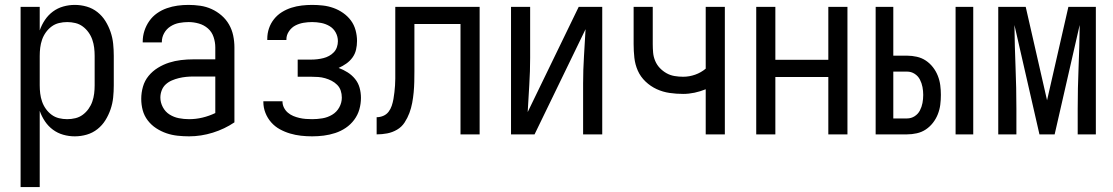

<svg xmlns="http://www.w3.org/2000/svg" viewBox="-20 -548 4540 783"><path d="M64 215V-520H142V-424Q150 -447 163.5 -467Q177 -487 196 -501Q215 -515 238 -521.5Q261 -528 285 -528Q310 -528 334 -521Q358 -514 377.5 -498.5Q397 -483 410 -462Q423 -441 431 -417.5Q439 -394 441.5 -369.5Q444 -345 444 -320V-200Q444 -175 441.5 -150.5Q439 -126 431 -102.5Q423 -79 410 -58Q397 -37 377.5 -21.5Q358 -6 334 1Q310 8 285 8Q261 8 238 1.5Q215 -5 196 -19Q177 -33 163.5 -53Q150 -73 142 -96V215ZM254 -62Q271 -62 287.5 -66Q304 -70 317.5 -80Q331 -90 341 -104Q351 -118 356.5 -134Q362 -150 364 -166.5Q366 -183 366 -200V-320Q366 -337 364 -353.5Q362 -370 356.5 -386Q351 -402 341 -416Q331 -430 317.5 -440Q304 -450 287.5 -454Q271 -458 254 -458Q237 -458 220.5 -454Q204 -450 190.5 -440Q177 -430 167 -416Q157 -402 151.5 -386Q146 -370 144 -353.5Q142 -337 142 -320V-200Q142 -183 144 -166.5Q146 -150 151.5 -134Q157 -118 167 -104Q177 -90 190.5 -80Q204 -70 220.5 -66Q237 -62 254 -62Z M751 8Q728 8 704.5 5.5Q681 3 659 -4.5Q637 -12 617 -25Q597 -38 582.5 -57Q568 -76 562 -98.5Q556 -121 556 -145Q556 -170 563 -194.5Q570 -219 586 -238.5Q602 -258 624 -271.5Q646 -285 669.5 -292.5Q693 -300 718 -303Q743 -306 769 -306H858V-355Q858 -376 851 -397Q844 -418 828 -432Q812 -446 791 -452Q770 -458 749 -458Q730 -458 711 -454.5Q692 -451 675.5 -440.5Q659 -430 649.5 -413Q640 -396 640 -377V-375H562V-378Q562 -401 569 -422.5Q576 -444 589 -462.5Q602 -481 620.5 -494Q639 -507 660.5 -514.5Q682 -522 704 -525Q726 -528 749 -528Q773 -528 797 -524.5Q821 -521 843 -511Q865 -501 883.5 -485Q902 -469 914 -448Q926 -427 931 -403Q936 -379 936 -355V-49Q896 -22 848 -7Q800 8 751 8ZM751 -62Q779 -62 806 -68.5Q833 -75 858 -87V-236H769Q754 -236 739 -234.5Q724 -233 709.5 -229.5Q695 -226 681 -220Q667 -214 656 -204Q645 -194 639.5 -179.5Q634 -165 634 -150Q634 -130 644 -111Q654 -92 671.5 -81Q689 -70 709.5 -66Q730 -62 751 -62Z M1253 8Q1230 8 1207.5 5.5Q1185 3 1163 -3.5Q1141 -10 1121 -21Q1101 -32 1086 -49Q1071 -66 1062.5 -87.5Q1054 -109 1054 -132V-135H1132V-134Q1132 -121 1138 -109Q1144 -97 1154 -88.5Q1164 -80 1176 -75Q1188 -70 1201 -67Q1214 -64 1227 -63Q1240 -62 1253 -62Q1274 -62 1295 -65.5Q1316 -69 1334.5 -80Q1353 -91 1363.5 -110Q1374 -129 1374 -150Q1374 -165 1369.5 -178.5Q1365 -192 1355 -202Q1345 -212 1332.5 -218.5Q1320 -225 1306 -229Q1292 -233 1278 -234Q1264 -235 1250 -235H1194V-305H1250Q1262 -305 1274.5 -306.5Q1287 -308 1299 -311Q1311 -314 1322 -320Q1333 -326 1341.5 -335Q1350 -344 1354 -356Q1358 -368 1358 -380Q1358 -399 1349 -415.5Q1340 -432 1324 -441.5Q1308 -451 1289.5 -454.5Q1271 -458 1253 -458Q1235 -458 1217.5 -455Q1200 -452 1184.5 -444Q1169 -436 1158.5 -420.5Q1148 -405 1148 -388V-385H1070V-390Q1070 -412 1077 -432.5Q1084 -453 1097.5 -470Q1111 -487 1129.5 -498.5Q1148 -510 1168.5 -516.5Q1189 -523 1210.5 -525.5Q1232 -528 1253 -528Q1275 -528 1297 -525.5Q1319 -523 1340 -515.5Q1361 -508 1379.5 -495Q1398 -482 1411 -464.5Q1424 -447 1430 -425Q1436 -403 1436 -381Q1436 -363 1432 -345.5Q1428 -328 1417.5 -313.5Q1407 -299 1392 -288.5Q1377 -278 1361 -271Q1380 -264 1397.5 -253Q1415 -242 1428 -226Q1441 -210 1446.5 -190Q1452 -170 1452 -149Q1452 -125 1445.5 -102Q1439 -79 1424.5 -59.5Q1410 -40 1390 -26.5Q1370 -13 1347 -5.5Q1324 2 1300.5 5Q1277 8 1253 8Z M1858 0V-450H1670V-257Q1670 -236 1669.5 -214.5Q1669 -193 1667 -171.5Q1665 -150 1661 -128.5Q1657 -107 1649.5 -87Q1642 -67 1630 -48.5Q1618 -30 1599 -19Q1580 -8 1559 -4Q1538 0 1516 0V-70Q1530 -70 1543 -75.5Q1556 -81 1564.5 -92Q1573 -103 1577.5 -116.5Q1582 -130 1584.5 -144Q1587 -158 1588.5 -172Q1590 -186 1591 -199.5Q1592 -213 1592 -227Q1592 -241 1592 -255V-520H1936V0Z M2064 0V-520H2142V-312Q2142 -257 2138.5 -202Q2135 -147 2132 -91L2340 -520H2436V0H2358V-208Q2358 -263 2361.5 -318Q2365 -373 2368 -429L2160 0Z M2858 0V-184Q2836 -175 2812.5 -170Q2789 -165 2766 -165Q2738 -165 2710.5 -169Q2683 -173 2658 -184.5Q2633 -196 2612.5 -215.5Q2592 -235 2581 -260Q2570 -285 2567 -312.5Q2564 -340 2564 -368V-520H2642V-368Q2642 -351 2643.5 -333.5Q2645 -316 2652 -299.5Q2659 -283 2671 -270.5Q2683 -258 2698 -249.5Q2713 -241 2730.5 -238Q2748 -235 2766 -235Q2791 -235 2815 -243.5Q2839 -252 2858 -268V-520H2936V0Z M3064 0V-520H3142V-304H3358V-520H3436V0H3358V-234H3142V0Z M3877 0V-520H3949V0ZM3551 0V-520H3623V-321H3679Q3699 -321 3719 -316.5Q3739 -312 3755.5 -301Q3772 -290 3784.5 -274Q3797 -258 3804.5 -239Q3812 -220 3814.5 -200.5Q3817 -181 3817 -161Q3817 -140 3814.5 -120.5Q3812 -101 3804.5 -82Q3797 -63 3784.5 -47Q3772 -31 3755.5 -20Q3739 -9 3719 -4.5Q3699 0 3679 0ZM3623 -65H3679Q3696 -65 3710 -74Q3724 -83 3731.5 -97.5Q3739 -112 3742 -128Q3745 -144 3745 -161Q3745 -177 3742 -193Q3739 -209 3731.5 -223.5Q3724 -238 3710 -247Q3696 -256 3679 -256H3623Z M4051 0V-520H4163L4250 -139L4337 -520H4449V0H4375V-104Q4375 -188 4378.5 -271.5Q4382 -355 4383 -438V-446L4281 0H4219L4117 -446Q4118 -360 4121.5 -274.5Q4125 -189 4125 -104V0Z"/></svg>

Font: Moesevka
Style: Regular
Weight: 400
Monospace: yes
Designer: Belleve Invis
Foundry: Belleve Invis
Version: Version 32.5.0; ttfautohint (v1.8.4)